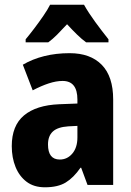

<svg xmlns="http://www.w3.org/2000/svg" viewBox="-20 -786 557 816"><path d="M276 -560Q364 -560 412.5 -510.5Q461 -461 461 -363V0H352L325 -73H322Q293 -31 259.5 -10.5Q226 10 171 10Q124 10 93 -13.5Q62 -37 46 -76.5Q30 -116 30 -165Q30 -252 82 -295.5Q134 -339 232 -343L309 -346V-363Q309 -442 246 -442Q219 -442 187 -431.5Q155 -421 119 -402L77 -511Q118 -535 168 -547.5Q218 -560 276 -560ZM270 -249Q225 -246 204.5 -227Q184 -208 184 -172Q184 -108 234 -108Q266 -108 287.5 -133.5Q309 -159 309 -202V-251ZM337 -766Q356 -732 384.5 -693Q413 -654 441 -619V-606H346Q327 -620 307 -639.5Q287 -659 265 -683Q242 -658 222.5 -638.5Q203 -619 185 -606H89V-619Q105 -638 125.5 -665Q146 -692 164.5 -719Q183 -746 193 -766Z"/></svg>

Font: Noto Sans Hebrew Condensed ExtraBold
Style: Regular
Weight: 800
Width: 3
Designer: Monotype Design Team
Foundry: Monotype Imaging Inc.
Version: Version 2.004; ttfautohint (v1.8.4.7-5d5b)